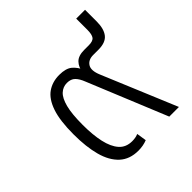

<svg xmlns="http://www.w3.org/2000/svg" viewBox="-165 -702 830 830"><g transform="rotate(-45 250.0 -287.0)"><path d="M213 10Q160 10 127 -20.5Q94 -51 79 -106.5Q64 -162 64 -238Q64 -322 81 -371.5Q98 -421 129 -442.5Q160 -464 202 -464Q242 -464 262 -447.5Q282 -431 296 -399H281Q285 -429 302 -446.5Q319 -464 355 -464H383Q409 -464 417.5 -476Q426 -488 426 -516V-584H480V-513Q480 -468 461.5 -444.5Q443 -421 399 -421H367Q337 -421 324 -400.5Q311 -380 328 -340L470 0H411L262 -363Q252 -389 238.5 -402.5Q225 -416 201 -416Q177 -416 159 -399.5Q141 -383 131 -344.5Q121 -306 121 -239Q121 -178 131 -133Q141 -88 163 -63Q185 -38 223 -38Q232 -38 241.5 -39.5Q251 -41 260 -45L267 0Q255 5 241 7.5Q227 10 213 10Z"/></g></svg>

Font: Noto Sans Thai Light
Style: Regular
Weight: 300
Designer: Monotype Design Team
Foundry: Monotype Imaging Inc.
Version: Version 2.001